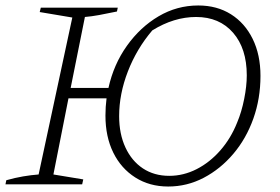

<svg xmlns="http://www.w3.org/2000/svg" viewBox="-23 -673 1023 701"><path d="M-3 0 0 -15Q32 -24 61.5 -29Q91 -34 118 -36L241 -609L122 -629L126 -645H407L404 -631Q366 -623 338.5 -618Q311 -613 287 -611L235 -352H373Q392 -438 440.5 -506Q489 -574 556 -613.5Q623 -653 701 -653Q769 -653 820 -621Q871 -589 899.5 -531Q928 -473 928 -396Q928 -313 902 -240Q876 -167 829 -111.5Q782 -56 721 -24Q660 8 591 8Q523 8 471 -25Q419 -58 390.5 -116Q362 -174 362 -251Q362 -283 366 -314H227L172 -36L281 -18L277 0ZM595 -31Q647 -31 695 -55.5Q743 -80 781.5 -124Q820 -168 843 -226Q859 -264 868.5 -311.5Q878 -359 878 -398Q878 -496 828 -553.5Q778 -611 693 -611Q612 -611 533 -562Q476 -495 444 -412.5Q412 -330 412 -249Q412 -184 435 -134.5Q458 -85 499 -58Q540 -31 595 -31Z"/></svg>

Font: Piazzolla ExtraLight
Style: Italic
Weight: 200
Italic angle: -11.3°
Designer: Juan Pablo del Peral
Foundry: Huerta Tipografica
Version: Version 1.330